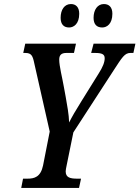

<svg xmlns="http://www.w3.org/2000/svg" viewBox="-20 -930 690 950"><path d="M486 -794C509 -794 536 -812 536 -862C536 -895 519 -910 494 -910C463 -910 443 -882 443 -842C443 -809 459 -794 486 -794ZM322 -794C345 -794 372 -812 372 -862C372 -895 355 -910 331 -910C299 -910 280 -882 280 -842C280 -809 296 -794 322 -794ZM85 0H371L381 -46H362C328 -46 305 -51 305 -82C305 -88 307 -99 310 -113L343 -275L543 -583C584 -646 597 -668 625 -668H640L650 -714H443L431 -668H451C485 -668 498 -661 498 -642C498 -622 489 -599 468 -566L384 -431C355 -385 335 -350 322 -324C321 -364 312 -411 305 -451L296 -500C288 -546 273 -603 273 -635C273 -657 283 -668 308 -668H346L356 -714H105L95 -668H105C136 -668 142 -654 150 -615L226 -279L193 -111C181 -54 150 -46 116 -46H94Z"/></svg>

Font: Noto Serif Condensed Semi
Style: Italic
Weight: 600
Width: 3
Italic angle: -12°
Designer: Monotype Design Team
Foundry: Monotype Imaging Inc.
Version: Version 1.901